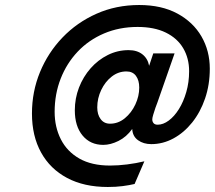

<svg xmlns="http://www.w3.org/2000/svg" viewBox="-20 -734 857 766"><path d="M410 12Q315.5 12 247.8 -24Q180 -60 143.8 -125.8Q107.5 -191.5 107.5 -281Q107.5 -368.5 139.5 -446.2Q171.5 -524 229.2 -584.2Q287 -644.5 365 -679.2Q443 -714 535.5 -714Q624.5 -714 687.5 -680Q750.5 -646 783.8 -588.5Q817 -531 817 -460Q817 -396 798.2 -341.2Q779.5 -286.5 746.8 -245.5Q714 -204.5 672 -181.8Q630 -159 583.5 -159Q552.5 -159 530.8 -174.5Q509 -190 507.5 -219.5Q484.5 -187.5 452.8 -171.8Q421 -156 392 -156Q340.5 -156 309.5 -193.2Q278.5 -230.5 278.5 -294Q278.5 -341.5 295.2 -384.8Q312 -428 341.5 -461.5Q371 -495 410 -514.5Q449 -534 493 -534Q527 -534 548.2 -517.2Q569.5 -500.5 575 -471.5L591.5 -521H676.5L608 -325Q605 -318 600.2 -304.2Q595.5 -290.5 591.5 -277Q587.5 -263.5 587.5 -258Q587.5 -248.5 592.8 -242.5Q598 -236.5 609 -236.5Q631 -236.5 653.2 -253Q675.5 -269.5 693.8 -298.8Q712 -328 723.2 -366.8Q734.5 -405.5 734.5 -450Q734.5 -501.5 711 -541.5Q687.5 -581.5 641.5 -604Q595.5 -626.5 529 -626.5Q456 -626.5 395 -600.5Q334 -574.5 290 -528Q246 -481.5 222 -420Q198 -358.5 198 -288Q198 -227 222.8 -178.2Q247.5 -129.5 296.5 -101.5Q345.5 -73.5 419 -73.5Q451.5 -73.5 487.2 -78Q523 -82.5 556 -90.5L517 0Q496 5 469.2 8.5Q442.5 12 410 12ZM419 -240.5Q451.5 -240.5 478 -262.2Q504.5 -284 520 -317.2Q535.5 -350.5 535.5 -384.5Q535.5 -413.5 522.5 -431.2Q509.5 -449 484.5 -449Q452 -449 425.8 -428.5Q399.5 -408 383.8 -375Q368 -342 368 -305.5Q368 -277 381.5 -258.8Q395 -240.5 419 -240.5Z"/></svg>

Font: Overpass SemiBold
Style: Italic
Weight: 600
Italic angle: -10°
Designer: Delve Withrington, Dave Bailey, Thomas Jockin
Foundry: Delve Fonts LLC
Version: Version 4.000